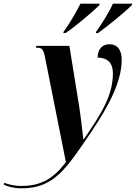

<svg xmlns="http://www.w3.org/2000/svg" viewBox="-170 -786 740 1046"><path d="M353 -612 352 -606H364C418 -644 515 -724 549 -759L550 -766H445C425 -720 385 -657 353 -612ZM176 -612 175 -606H187C242 -643 335 -721 372 -759L373 -766H268C245 -718 210 -660 176 -612ZM-53 240C123 240 189 137 327 -67C428 -217 493 -345 493 -461C493 -513 470 -545 426 -545C389 -545 362 -520 362 -472C402 -472 445 -456 445 -386C445 -267 384 -169 287 -28H284C279 -66 270 -152 262 -202L208 -536H28L26 -526H34C59 -526 67 -515 75 -475L189 97C120 190 49 227 -52 227C-96 227 -126 218 -146 210L-150 220C-126 231 -92 240 -53 240Z"/></svg>

Font: Noto Serif Display Condensed
Style: Bold Italic
Weight: 700
Width: 3
Italic angle: -12°
Designer: Monotype Design Team
Foundry: Monotype Imaging Inc.
Version: Version 2.009